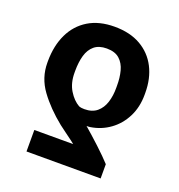

<svg xmlns="http://www.w3.org/2000/svg" viewBox="-132 -664 896 959"><g transform="rotate(20 315.5 -185.0)"><path d="M508.3 183.6H114.3V69.3H320.3Q313 62.5 299.3 52.5Q285.6 42.5 267.8 29.3Q250 16.1 230 1Q155.8 -58.6 108.2 -123.8Q60.5 -189 60.5 -268.6V-278.3Q61 -359.9 90.6 -421.6Q120.1 -483.4 177 -518.1Q233.9 -552.7 315.9 -552.7Q397.5 -552.7 454.6 -520Q511.7 -487.3 541.7 -429.2Q571.8 -371.1 571.8 -293.9V-284.2Q571.8 -218.3 545.4 -166Q519 -113.8 473.6 -81.1Q428.2 -48.3 371.1 -39.6Q367.7 -39.1 362.8 -38.8Q357.9 -38.6 352.5 -38.6Q369.6 -23.9 391.4 -4.6Q413.1 14.6 435.1 35.2Q457 55.7 476.3 74.7Q495.6 93.8 508.3 107.9ZM426.8 -268.6V-278.3Q427.2 -321.8 417.7 -357.7Q408.2 -393.6 384 -415.3Q359.9 -437 315.9 -437Q274.4 -437 250 -416.5Q225.6 -396 215.3 -360.1Q205.1 -324.2 205.1 -278.3V-268.6Q205.1 -213.4 228.8 -174.8Q252.4 -136.2 284.2 -118.2Q291 -115.7 298.1 -114.7Q305.2 -113.8 313.5 -113.8Q354.5 -113.8 379.6 -134.8Q404.8 -155.8 416 -191.2Q427.2 -226.6 426.8 -268.6Z"/></g></svg>

Font: Inter 24pt
Style: Bold
Weight: 700
Designer: Rasmus Andersson
Foundry: rsms
Version: Version 4.001;git-66647c0bb